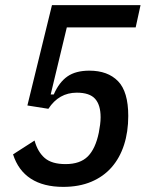

<svg xmlns="http://www.w3.org/2000/svg" viewBox="-20 -718 580 750"><path d="M510 -611H241L178 -349H190Q211 -397 243.5 -419.5Q276 -442 329 -442Q401 -442 441 -401Q481 -360 481 -265Q481 -203 464.5 -152Q448 -101 416 -64.5Q384 -28 336.5 -8Q289 12 227 12Q150 12 100.5 -20Q51 -52 31 -115L115 -169Q127 -125 154.5 -101Q182 -77 236 -77Q293 -77 323 -107Q353 -137 366 -200Q369 -216 371 -231Q373 -246 373 -260Q373 -308 351.5 -332Q330 -356 280 -356Q210 -356 169 -293L87 -306L183 -698H529Z"/></svg>

Font: IBM Plex Sans Condensed Medium
Style: Italic
Weight: 500
Width: 3
Italic angle: -11°
Designer: Mike Abbink, Paul van der Laan, Pieter van Rosmalen
Foundry: Bold Monday
Version: Version 1.3